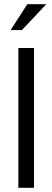

<svg xmlns="http://www.w3.org/2000/svg" viewBox="-20 -900 250 920"><path d="M68 -670V0H143V-670ZM31 -756H85L202 -880H111Z"/></svg>

Font: LT Wave Alt Light
Style: Regular
Weight: 300
Designer: Daniel Lyons
Version: Version 2.5 (Glyphs App)